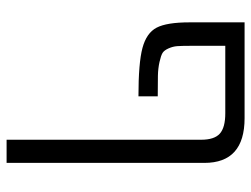

<svg xmlns="http://www.w3.org/2000/svg" viewBox="-112 -448 780 597"><g transform="rotate(90 278.5 -150.0)"><path d="M415 -385Q415 -426 396 -443Q377 -460 333 -460H123V-350Q123 -324 124 -310.5Q125 -297 131 -283.5Q137 -270 145 -265Q153 -260 173 -255.5Q193 -251 216 -250.5Q239 -250 280 -250V-190Q176 -190 129.5 -202.5Q83 -215 66.5 -246.5Q50 -278 50 -349V-520H348Q487 -520 487 -395V220H415Z"/></g></svg>

Font: M PLUS 1p
Style: Regular
Weight: 400
Version: Version 1.062